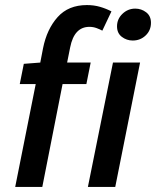

<svg xmlns="http://www.w3.org/2000/svg" viewBox="-20 -738 616 758"><path d="M40 0 121 -406H58L74 -486L139 -491L150 -548Q165 -623 207.5 -670.5Q250 -718 323 -718Q351 -718 375 -711Q399 -704 420 -693L384 -617Q375 -622 361.5 -627Q348 -632 333 -632Q273 -632 257 -551L245 -491H338L321 -406H227L147 0ZM327 0 426 -491H533L435 0ZM504 -578Q480 -578 461 -592.5Q442 -607 442 -634Q442 -663 463.5 -683.5Q485 -704 514 -704Q538 -704 557 -689.5Q576 -675 576 -648Q576 -618 555 -598Q534 -578 504 -578Z"/></svg>

Font: Source Sans Pro SemiBold
Style: Italic
Weight: 600
Italic angle: -11°
Designer: Paul D. Hunt
Foundry: Adobe Systems Incorporated
Version: Version 1.095;hotconv 1.0.109;makeotfexe 2.5.65596